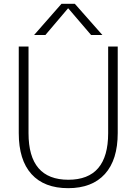

<svg xmlns="http://www.w3.org/2000/svg" viewBox="-20 -973 713 1003"><path d="M335 -929 217 -790H158L301 -953H371L515 -790H456L337 -929ZM545 -277V-730H595V-278Q595 -138 528 -64Q461 10 336 10Q211 10 144.5 -63.5Q78 -137 78 -278V-730H129V-277Q129 -34 337 -34Q545 -34 545 -277Z"/></svg>

Font: M PLUS 1p Light
Style: Regular
Weight: 300
Version: Version 1.061